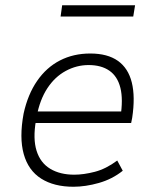

<svg xmlns="http://www.w3.org/2000/svg" viewBox="-20 -704 590 732"><path d="M260 8Q186 8 137 -23Q88 -54 70.5 -116.5Q53 -179 70 -271Q86 -344 121.5 -395.5Q157 -447 208.5 -473.5Q260 -500 324 -500Q390 -500 429.5 -472Q469 -444 482.5 -389.5Q496 -335 484 -255L480 -235H98L106 -279H464L439 -256Q450 -325 439 -369Q428 -413 397 -434.5Q366 -456 318 -456Q272 -456 230.5 -433.5Q189 -411 160.5 -367.5Q132 -324 120 -261L117 -244Q105 -175 119.5 -129Q134 -83 171.5 -60.5Q209 -38 263 -38Q299 -38 341.5 -49Q384 -60 427 -92L448 -53Q408 -21 357 -6.5Q306 8 260 8ZM211 -641 217 -684H495L488 -641Z"/></svg>

Font: Nunito Sans 7pt SemiCondensed ExtraLight
Style: Italic
Weight: 250
Width: 4
Italic angle: -9°
Designer: Vernon Adams
Foundry: Vernon Adams
Version: Version 3.101;gftools[0.9.27]